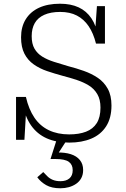

<svg xmlns="http://www.w3.org/2000/svg" viewBox="-20 -748 677 1030"><path d="M351 -27Q404 -27 441.5 -41.5Q479 -56 499 -87.5Q519 -119 519 -171Q519 -214 502 -243Q485 -272 456.5 -289.5Q428 -307 392 -319Q356 -331 317 -341Q273 -353 233 -366.5Q193 -380 161 -402.5Q129 -425 111 -460Q93 -495 93 -548Q93 -604 118 -644.5Q143 -685 189.5 -706.5Q236 -728 302 -728Q360 -728 402 -708.5Q444 -689 470.5 -649.5Q497 -610 507 -549L490 -574L500 -715H543V-514H495Q481 -570 455.5 -607.5Q430 -645 392.5 -664.5Q355 -684 303 -684Q252 -684 217.5 -668.5Q183 -653 166.5 -624Q150 -595 150 -554Q150 -513 165 -487Q180 -461 206.5 -444.5Q233 -428 269 -416.5Q305 -405 346 -393Q389 -382 430 -367.5Q471 -353 504.5 -330.5Q538 -308 558 -272Q578 -236 578 -182Q578 -115 549.5 -70.5Q521 -26 470 -4.5Q419 17 352 17Q282 17 230.5 -6Q179 -29 146.5 -75.5Q114 -122 101 -193L121 -170L111 2H66V-228H119Q134 -162 164.5 -117Q195 -72 242 -49.5Q289 -27 351 -27ZM344 -5 287 83 283 70Q328 69 359.5 79Q391 89 408.5 110.5Q426 132 426 164Q426 189 416 207.5Q406 226 388.5 238Q371 250 349.5 256Q328 262 304 262Q257 262 227.5 245Q198 228 180 203L212 175Q222 185 233.5 197Q245 209 262.5 216.5Q280 224 304 224Q335 224 352.5 209Q370 194 370 165Q370 135 349 120Q328 105 277 105H251L286 -5Z"/></svg>

Font: Roboto Serif ExtraLight
Style: Regular
Weight: 250
Version: Version 1.007